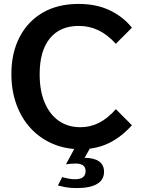

<svg xmlns="http://www.w3.org/2000/svg" viewBox="-20 -740 724 978"><path d="M652 -102Q598 -42 534.5 -11Q471 20 390 20Q312 20 247.5 -8Q183 -36 136 -87Q89 -138 63.5 -208.5Q38 -279 38 -363Q38 -470 79.5 -550.5Q121 -631 197.5 -675.5Q274 -720 380 -720Q471 -720 539 -687.5Q607 -655 652 -599L570 -517Q527 -564 481 -586Q435 -608 381 -608Q286 -608 234 -544.5Q182 -481 182 -362Q182 -278 207.5 -217.5Q233 -157 279.5 -124.5Q326 -92 390 -92Q440 -92 484.5 -114.5Q529 -137 570 -184ZM297 162Q310 166 327.5 169.5Q345 173 361 173Q391 173 403.5 162Q416 151 416 132Q416 111 402.5 102Q389 93 365 93Q353 93 340.5 94Q328 95 316 97L378 -18H457L411 64Q459 64 484.5 82Q510 100 510 135Q510 176 474.5 197Q439 218 371 218Q336 218 313.5 213.5Q291 209 275 205Z"/></svg>

Font: Moderustic SemiBold
Style: Regular
Weight: 600
Designer: Tural Alisoy
Foundry: TAFT Foundry
Version: Version 2.120